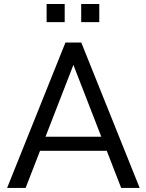

<svg xmlns="http://www.w3.org/2000/svg" viewBox="-20 -929 723 949"><path d="M303.5 -718.8H381.7L670.4 0H579L322.9 -659.4H362.7L106.6 0H15.1ZM152 -183.7V-253.1H533.6V-183.7ZM381.3 -909.3H470.7V-819.5H381.3ZM210.4 -909.3H299.8V-819.5H210.4Z"/></svg>

Font: Min Sans VF VF
Style: Regular
Weight: 400
Designer: Jinseong-Kim, NotoSansCJK, Nunito
Foundry: Jinseong-Kim
Version: Version 1.420;Glyphs 3.1.2 (3151)